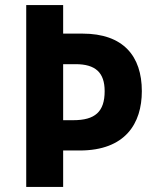

<svg xmlns="http://www.w3.org/2000/svg" viewBox="-20 -827 615 754"><path d="M537 -469C537 -607 464 -695 304 -695H228V-807H83V-93H228V-236H293C472 -236 537 -342 537 -469ZM268 -355H228V-575H277C355 -575 391 -542 391 -469C391 -388 353 -355 268 -355Z"/></svg>

Font: Noto Sans Kannada UI SemiCondensed
Style: Bold
Weight: 700
Width: 4
Designer: Jelle Bosma - Monotype Design Team
Foundry: Monotype Imaging Inc.
Version: Version 2.005